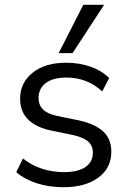

<svg xmlns="http://www.w3.org/2000/svg" viewBox="-20 -773 536 802"><path d="M246 9Q185 9 133.5 -7.5Q82 -24 48 -54L76 -111Q112 -82 156 -68Q200 -54 247 -54Q306 -54 337 -75.5Q368 -97 368 -135Q368 -164 348.5 -181.5Q329 -199 285 -209L192 -228Q64 -256 64 -361Q64 -427 116 -469Q168 -511 257 -511Q311 -511 358 -494.5Q405 -478 436 -447L407 -391Q344 -449 259 -449Q200 -449 170.5 -425.5Q141 -402 141 -364Q141 -335 159 -316.5Q177 -298 217 -289L310 -270Q378 -255 411.5 -223.5Q445 -192 445 -139Q445 -71 390.5 -31Q336 9 246 9ZM225 -551 328 -753H415L283 -551Z"/></svg>

Font: Mulish
Style: Regular
Weight: 400
Designer: Vernon Adams
Foundry: Vernon Adams
Version: Version 3.603; ttfautohint (v1.8.3)